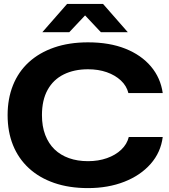

<svg xmlns="http://www.w3.org/2000/svg" viewBox="-20 -955 866 984"><path d="M431 9Q334 9 257.5 -17.5Q181 -44 127.5 -93.5Q74 -143 46.5 -211.5Q19 -280 19 -365Q19 -449 46.5 -518Q74 -587 127.5 -636Q181 -685 257.5 -711.5Q334 -738 431 -738Q541 -738 622.5 -705.5Q704 -673 753.5 -614.5Q803 -556 814 -478H638Q629 -515 599.5 -542.5Q570 -570 527 -585Q484 -600 431 -600Q360 -600 306.5 -573.5Q253 -547 224 -494.5Q195 -442 195 -365Q195 -307 212 -263Q229 -219 259.5 -189.5Q290 -160 333.5 -144.5Q377 -129 431 -129Q484 -129 528 -144.5Q572 -160 601.5 -188Q631 -216 640 -253H814Q804 -174 752 -115Q700 -56 617 -23.5Q534 9 431 9ZM197 -790 324 -935H508L635 -790H497L416 -876L335 -790Z"/></svg>

Font: Mona Sans Expanded
Style: Bold
Weight: 700
Width: 7
Designer: Deni Anggara
Foundry: GitHub
Version: Version 2.000